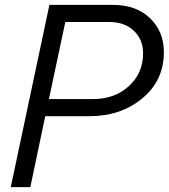

<svg xmlns="http://www.w3.org/2000/svg" viewBox="-20 -765 690 785"><path d="M24 0 182 -745H442Q537 -745 593.5 -690.5Q650 -636 650 -552Q650 -436 562 -363Q474 -290 347 -290H165L104 0ZM180 -360H361Q449 -360 507 -413Q565 -466 565 -547Q565 -603 527.5 -639Q490 -675 427 -675H247Z"/></svg>

Font: Plus Jakarta Display Light
Style: Italic
Weight: 300
Italic angle: -12°
Designer: Gumpita Rahayu
Foundry: Tokotype Studio
Version: Version 1.000;hotconv 1.0.109;makeotfexe 2.5.65596